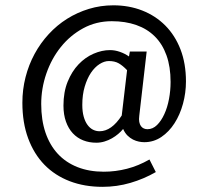

<svg xmlns="http://www.w3.org/2000/svg" viewBox="-20 -704 800 737"><path d="M452.6 -209Q444.8 -199.2 433.8 -189.9Q422.9 -180.7 409.7 -173.1Q396.5 -165.5 381.3 -160.9Q366.2 -156.2 349.6 -156.2Q322.3 -156.2 299.3 -165.3Q276.4 -174.3 259.5 -192.4Q242.7 -210.4 233.2 -237.1Q223.6 -263.7 223.6 -298.8Q223.6 -350.6 239.7 -390.4Q255.9 -430.2 281.5 -457Q307.1 -483.9 339.1 -497.8Q371.1 -511.7 402.3 -511.7Q420.9 -511.7 439.9 -505.1Q459 -498.5 475.1 -487.3L478.5 -506.3H543L514.6 -259.8Q512.7 -245.6 514.6 -235.8Q516.6 -226.1 521 -220Q525.4 -213.9 532 -210.9Q538.6 -208 545.9 -208Q566.4 -208 582.8 -224.1Q599.1 -240.2 610.8 -265.9Q622.6 -291.5 628.7 -324Q634.8 -356.4 634.8 -389.6Q634.8 -447.8 619.1 -491.5Q603.5 -535.2 574.2 -564.2Q544.9 -593.3 503.2 -607.9Q461.4 -622.6 409.2 -622.6Q349.1 -622.6 299.3 -595.5Q249.5 -568.4 213.6 -523.7Q177.7 -479 158 -421.9Q138.2 -364.7 138.2 -304.7Q138.2 -243.7 154.5 -195.3Q170.9 -147 201.9 -113.5Q232.9 -80.1 277.6 -62.5Q322.3 -44.9 378.4 -44.9Q423.3 -44.9 467.3 -56.2Q511.2 -67.4 553.7 -91.8L578.1 -43.5Q532.2 -17.1 480.5 -2Q428.7 13.2 373.5 13.2Q304.2 13.2 247.6 -8.5Q190.9 -30.3 150.6 -71.5Q110.4 -112.8 88.1 -172.9Q65.9 -232.9 65.9 -309.6Q65.9 -360.4 78.1 -408Q90.3 -455.6 112.8 -497.1Q135.3 -538.6 167 -573Q198.7 -607.4 237.5 -631.8Q276.4 -656.2 321.3 -669.9Q366.2 -683.6 415 -683.6Q475.1 -683.6 526.1 -663.6Q577.1 -643.6 614.5 -606Q651.9 -568.4 672.9 -514.2Q693.8 -460 693.8 -391.6Q693.8 -347.7 682.4 -305.7Q670.9 -263.7 649.9 -231Q628.9 -198.2 599.4 -178.2Q569.8 -158.2 533.7 -158.2Q524.4 -158.2 513.2 -160.4Q502 -162.6 490.7 -168.2Q479.5 -173.8 469.5 -183.6Q459.5 -193.4 452.6 -209ZM362.3 -200.2Q408.2 -200.2 447.3 -260.7L467.8 -434.6Q451.2 -452.1 435.8 -460.9Q420.4 -469.7 397.9 -469.7Q380.4 -469.7 362.1 -458Q343.8 -446.3 329.1 -424.6Q314.5 -402.8 305.2 -371.6Q295.9 -340.3 295.9 -301.3Q295.9 -275.4 301.3 -256.3Q306.6 -237.3 315.7 -224.9Q324.7 -212.4 336.7 -206.3Q348.6 -200.2 362.3 -200.2Z"/></svg>

Font: Crushed
Style: Regular
Weight: 400
Width: 3
Designer: Astigmatic (AOETI)
Foundry: Astigmatic (AOETI)
Version: Version 001.000